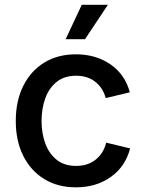

<svg xmlns="http://www.w3.org/2000/svg" viewBox="-20 -783 617 814"><path d="M301.8 11.2Q224.6 11.2 167.5 -23.9Q110.4 -59.1 78.6 -122.3Q46.9 -185.5 46.9 -270Q46.9 -355 78.6 -418.7Q110.4 -482.4 167.5 -517.6Q224.6 -552.7 301.8 -552.7Q386.7 -552.7 448.5 -510Q510.3 -467.3 530.3 -391.6L428.2 -367.2Q417 -409.7 384.5 -435.8Q352.1 -461.9 302.2 -461.9Q252.9 -461.9 220.5 -436Q188 -410.2 172.1 -366.5Q156.2 -322.8 156.2 -270Q156.2 -217.8 172.1 -174.6Q188 -131.3 220.5 -105.5Q252.9 -79.6 302.2 -79.6Q353 -79.6 386.2 -106.7Q419.4 -133.8 430.2 -178.2L531.7 -153.8Q511.7 -76.7 449.7 -32.7Q387.7 11.2 301.8 11.2ZM258.3 -616.7 326.7 -762.7H437.5L340.3 -616.7Z"/></svg>

Font: Inter Medium
Style: Regular
Weight: 500
Designer: Rasmus Andersson
Foundry: rsms
Version: Version 4.001;git-9221beed3